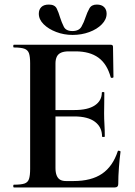

<svg xmlns="http://www.w3.org/2000/svg" viewBox="-20 -821 592 841"><path d="M483 0H41Q38 0 38 -6Q38 -12 41 -12Q72 -12 87 -17Q102 -22 107 -37Q112 -52 112 -81V-544Q112 -573 107 -587.5Q102 -602 87 -607.5Q72 -613 41 -613Q38 -613 38 -619Q38 -625 41 -625H465Q475 -625 475 -616L477 -483Q477 -481 472 -480Q467 -479 465 -482Q449 -541 411 -568.5Q373 -596 311 -596H281Q261 -596 248 -590.5Q235 -585 229 -573Q223 -561 223 -543V-85Q223 -66 228 -53Q233 -40 243 -34Q253 -28 269 -28H302Q380 -28 427 -60Q474 -92 496 -159Q497 -162 502.5 -160.5Q508 -159 508 -157Q504 -128 501 -88.5Q498 -49 498 -15Q498 0 483 0ZM427 -223Q427 -264 396 -287.5Q365 -311 305 -311H170V-339H306Q365 -339 395.5 -359.5Q426 -380 426 -415Q426 -418 431.5 -418Q437 -418 437 -415Q437 -382 436.5 -363.5Q436 -345 436 -325Q436 -300 437.5 -276Q439 -252 439 -223Q439 -221 433 -221Q427 -221 427 -223ZM297 -685Q326 -685 337 -704.5Q348 -724 355 -746Q362 -767 371.5 -784Q381 -801 404 -801Q425 -801 436 -790Q447 -779 447 -761Q447 -736 426 -714.5Q405 -693 371 -680.5Q337 -668 298 -668Q260 -668 226 -681Q192 -694 171 -715Q150 -736 150 -761Q150 -779 161 -790Q172 -801 194 -801Q220 -801 228.5 -783.5Q237 -766 243 -745Q250 -723 259.5 -704Q269 -685 297 -685Z"/></svg>

Font: Cormorant
Style: Bold
Weight: 700
Designer: Christian Thalmann (Catharsis Fonts)
Foundry: Catharsis Fonts
Version: Version 4.000